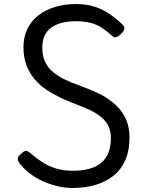

<svg xmlns="http://www.w3.org/2000/svg" viewBox="-20 -910 728 949"><path d="M339 19Q302 19 265 10.5Q228 2 192.5 -14Q157 -30 127 -53Q97 -76 75 -105Q68 -116 67.5 -125.5Q67 -135 82 -148Q98 -163 107 -164.5Q116 -166 135 -149Q156 -131 184.5 -111.5Q213 -92 251.5 -79Q290 -66 339 -66Q386 -66 421 -75.5Q456 -85 480 -105Q504 -125 516 -155.5Q528 -186 528 -228Q528 -263 515.5 -288Q503 -313 479.5 -332Q456 -351 423.5 -366.5Q391 -382 350 -397Q315 -410 279 -427Q243 -444 210 -466Q177 -488 151.5 -518Q126 -548 111 -587Q96 -626 96 -676Q96 -727 115 -766.5Q134 -806 169 -833.5Q204 -861 251.5 -875.5Q299 -890 356 -890Q406 -890 446 -877.5Q486 -865 520 -842Q554 -819 586 -788Q596 -778 594.5 -767.5Q593 -757 582 -746Q570 -733 558 -727.5Q546 -722 536 -731Q511 -754 486 -771Q461 -788 429.5 -796.5Q398 -805 356 -805Q316 -805 285 -797Q254 -789 232.5 -773Q211 -757 200 -732.5Q189 -708 189 -676Q189 -635 202 -606Q215 -577 239.5 -556Q264 -535 297.5 -518.5Q331 -502 371 -488Q413 -473 457 -453Q501 -433 538 -403.5Q575 -374 597.5 -331.5Q620 -289 620 -228Q620 -167 600.5 -121Q581 -75 544 -44Q507 -13 455 3Q403 19 339 19Z"/></svg>

Font: Playwrite GB S
Style: Regular
Weight: 400
Designer: Veronika Burian, José Scaglione
Foundry: TypeTogether
Version: Version 1.000